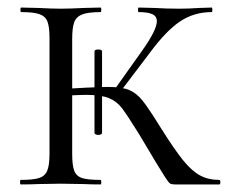

<svg xmlns="http://www.w3.org/2000/svg" viewBox="-20 -488 607 508"><path d="M394 -56 348 -133Q317 -183 303 -201.5Q289 -220 268 -228.5Q247 -237 207 -237Q195 -237 153 -235L152 -253L207 -256Q253 -258 265 -258Q302 -258 321.5 -250Q341 -242 357 -222Q373 -202 404 -152Q441 -93 464 -64.5Q487 -36 509 -24Q531 -12 560 -12Q563 -12 563 -6Q563 0 560 0H443Q434 0 430 -2.5Q426 -5 417 -19Q408 -33 394 -56ZM35 -12Q68 -12 83.5 -17Q99 -22 105 -36.5Q111 -51 111 -81V-387Q111 -417 105.5 -431Q100 -445 84.5 -450.5Q69 -456 36 -456Q34 -456 34 -462Q34 -468 36 -468L81 -467Q119 -465 140 -465Q165 -465 203 -467L246 -468Q248 -468 248 -462Q248 -456 246 -456Q214 -456 198 -450Q182 -444 176.5 -429.5Q171 -415 171 -385V-81Q171 -50 176.5 -36Q182 -22 197 -17Q212 -12 246 -12Q248 -12 248 -6Q248 0 246 0Q218 0 202 -1L140 -2L81 -1Q64 0 35 0Q33 0 33 -6Q33 -12 35 -12ZM278 -244 354 -351Q395 -408 395 -432Q395 -445 383 -450.5Q371 -456 347 -456Q345 -456 345 -462Q345 -468 347 -468L387 -467Q421 -465 455 -465Q478 -465 508 -467L540 -468Q542 -468 542 -462Q542 -456 540 -456Q493 -456 456 -431Q419 -406 377 -349L292 -237ZM240 -131Q236 -131 233 -132.5Q230 -134 230 -136V-352Q230 -357 240 -357Q250 -357 250 -352V-136Q250 -134 247 -132.5Q244 -131 240 -131Z"/></svg>

Font: Cormorant SC
Style: Regular
Weight: 400
Designer: Christian Thalmann (Catharsis Fonts)
Foundry: Catharsis Fonts
Version: Version 4.000